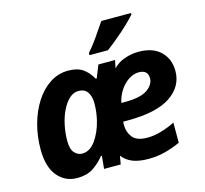

<svg xmlns="http://www.w3.org/2000/svg" viewBox="-110 -890 1092 1024"><g transform="rotate(-15 436.0 -378.0)"><path d="M195 10Q128 10 86 -40.5Q44 -91 44 -188Q44 -260 62 -326Q80 -392 113.5 -444Q147 -496 193 -526Q239 -556 294 -556Q344 -556 374 -535.5Q404 -515 426 -476H431L459 -546H551L542 -502Q565 -528 603.5 -542Q642 -556 683 -556Q762 -556 804.5 -514Q847 -472 847 -407Q847 -321 769.5 -269Q692 -217 533 -217H508Q507 -211 507 -207Q507 -203 507 -198Q507 -159 530 -130Q553 -101 612 -101Q649 -101 690.5 -113.5Q732 -126 765 -143V-32Q727 -14 682 -2Q637 10 589 10Q536 10 501.5 -3.5Q467 -17 444 -46L436 0H344L351 -71H346Q317 -35 282 -12.5Q247 10 195 10ZM524 -316H546Q631 -316 668.5 -342.5Q706 -369 706 -404Q706 -450 655 -450Q628 -450 601 -433Q574 -416 553.5 -386Q533 -356 524 -316ZM253 -109Q296 -109 327.5 -153Q359 -197 374 -259Q385 -305 385 -351Q385 -390 369 -413.5Q353 -437 319 -437Q291 -437 268 -415.5Q245 -394 228 -359Q211 -324 202 -281Q193 -238 193 -195Q193 -149 211 -129Q229 -109 253 -109ZM426 -606V-618Q451 -646 481 -688.5Q511 -731 534 -766H698V-758Q687 -745 666.5 -724.5Q646 -704 621 -682Q596 -660 571.5 -640Q547 -620 528 -606Z"/></g></svg>

Font: Noto IKEA Latin
Style: Bold Italic
Weight: 700
Italic angle: -12°
Designer: Monotype Design Team
Foundry: Monotype Imaging Inc.
Version: Version 1.0